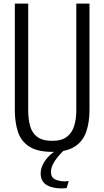

<svg xmlns="http://www.w3.org/2000/svg" viewBox="-20 -830 577 1062"><path d="M269 10Q187 10 141.5 -19.5Q96 -49 79 -101.5Q62 -154 62 -221V-810H136V-219Q136 -172 146.5 -133.5Q157 -95 186 -73Q215 -51 269 -51Q321 -51 350 -73.5Q379 -96 390.5 -134Q402 -172 402 -219V-810H475V-221Q475 -154 457 -101.5Q439 -49 394 -19.5Q349 10 269 10ZM320 212Q296 212 275 207.5Q254 203 238 193.5Q222 184 213.5 168Q205 152 205 130Q205 103 218 78Q231 53 251.5 32.5Q272 12 296 0H335Q316 18 299.5 38Q283 58 272.5 79Q262 100 262 121Q262 151 284.5 162Q307 173 337 173Q343 173 349 172.5Q355 172 360 171L349 210Q344 211 336 211.5Q328 212 320 212Z"/></svg>

Font: Oswald Light
Style: Regular
Weight: 300
Designer: Vernon Adams
Foundry: Vernon Adams
Version: Version 4.103;gftools[0.9.33.dev8+g029e19f]